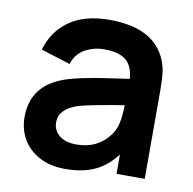

<svg xmlns="http://www.w3.org/2000/svg" viewBox="-68 -624 713 708"><g transform="rotate(10 288.0 -270.0)"><path d="M221 15Q162.5 15 122 -7.5Q82 -29.5 61 -66Q40 -102.5 40 -148Q40 -268 163 -309.5Q197 -320.5 239.5 -328.5Q267 -334 297.2 -338.8Q327.5 -343.5 373.8 -350Q420 -356.5 441.5 -360L398.5 -335.5Q399 -392 373 -418.2Q347 -444.5 287.5 -444.5Q247 -444.5 214.5 -426.2Q182 -408 169.5 -369L59.5 -403.5Q80 -474.5 137.5 -514.8Q195 -555 287.5 -555Q445.5 -555 495.5 -454.5Q508.5 -428.5 512.2 -401.2Q516 -374 516 -331.5V0H410.5V-117L428 -98Q391.5 -39 342.5 -12Q293.5 15 221 15ZM245 -81Q285 -81 315 -95.5Q342 -109 360 -129.8Q378 -150.5 384.5 -170.5Q396.5 -200 396.5 -271.5L433.5 -260.5Q269 -235 223.5 -220.5Q158 -197.5 158 -149.5Q158 -118.5 181.2 -99.8Q204.5 -81 245 -81Z"/></g></svg>

Font: Vortex Mix
Style: Bold
Weight: 700
Designer: Mikhail Sharanda
Foundry: Mikhail Sharanda
Version: Version 4.504;Glyphs 3.1.2 (3151)